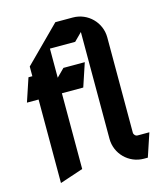

<svg xmlns="http://www.w3.org/2000/svg" viewBox="-115 -838 821 955"><g transform="rotate(-15 295.0 -360.0)"><path d="M260 -750 80 -570V-520H60L20 -400H80V30L200 -10V-400H310L350 -520H240L200 -480V-630H330L370 -670V-120C370 -42.7 432.7 20 510 20H530L570 -100H510C499 -100 490 -109 490 -120V-610C490 -687.3 427.3 -750 350 -750Z"/></g></svg>

Font: Abibas
Style: Medium
Weight: 500
Version: Version 0.3